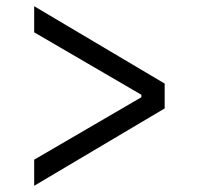

<svg xmlns="http://www.w3.org/2000/svg" viewBox="-20 -586 640 618"><path d="M90 -72 435 -273V-281L90 -482V-566L510 -317V-237L90 12Z"/></svg>

Font: IBM Plex Sans Thai Looped
Style: Regular
Weight: 400
Designer: Mike Abbink, Paul van der Laan, Pieter van Rosmalen, Ben Mitchell, Mark Frömberg
Foundry: Bold Monday
Version: Version 1.1